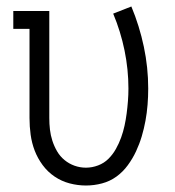

<svg xmlns="http://www.w3.org/2000/svg" viewBox="-20 -564 540 592"><path d="M245 8Q220 8 195 1.5Q170 -5 148.5 -19.5Q127 -34 111.5 -55Q96 -76 87 -99.5Q78 -123 74.5 -148.5Q71 -174 71 -200V-475H21V-530H132V-200Q132 -182 134 -164.5Q136 -147 141.5 -130Q147 -113 156 -97.5Q165 -82 179 -70.5Q193 -59 210 -53Q227 -47 245 -47Q264 -47 282.5 -54Q301 -61 314.5 -74.5Q328 -88 337.5 -105Q347 -122 353.5 -140Q360 -158 364 -176.5Q368 -195 370.5 -214Q373 -233 374.5 -252.5Q376 -272 376 -291Q376 -350 364 -408.5Q352 -467 329 -522L385 -544Q410 -484 423.5 -420Q437 -356 437 -291Q437 -266 435 -241Q433 -216 428.5 -191.5Q424 -167 417 -143.5Q410 -120 399.5 -97.5Q389 -75 374 -54.5Q359 -34 339 -19.5Q319 -5 294.5 1.5Q270 8 245 8Z"/></svg>

Font: Iosevka Slab Light
Style: Regular
Weight: 300
Monospace: yes
Designer: Belleve Invis
Foundry: Belleve Invis
Version: Version 11.1.0; ttfautohint (v1.8.3)